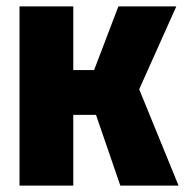

<svg xmlns="http://www.w3.org/2000/svg" viewBox="-20 -580 587 600"><path d="M41 0V-560H209V-361H274L350 -560H531L415 -301L538 0H356L280 -221H209V0Z"/></svg>

Font: Tektur SemiCondensed
Style: Bold
Weight: 700
Width: 4
Designer: Adam Jagosz
Foundry: Adam Jagosz
Version: Version 1.005;gftools[0.9.30]